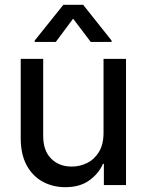

<svg xmlns="http://www.w3.org/2000/svg" viewBox="-20 -776 615 805"><path d="M414.1 -219.2V-529.3H508.3V0H415.5V-88.9H411.6Q394 -48.3 354.5 -19.8Q314.9 8.8 253.9 8.8Q201.7 8.8 159.2 -14.2Q116.7 -37.1 91.8 -83Q66.9 -128.9 66.9 -196.8V-529.3H161.1V-205.6Q161.1 -144.5 194.3 -111.1Q227.5 -77.6 280.8 -77.6Q314.5 -77.6 345 -92.5Q375.5 -107.4 394.8 -138.9Q414.1 -170.4 414.1 -219.2ZM360.4 -600.1 286.6 -697.8 213.9 -600.1H125.5V-606L245.6 -755.9H328.6L447.8 -606V-600.1Z"/></svg>

Font: Inter Cardless Tabular
Style: Regular
Weight: 400
Designer: Rasmus Andersson
Foundry: rsms
Version: Version 4.000;git-4fc901f